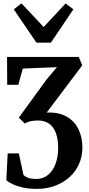

<svg xmlns="http://www.w3.org/2000/svg" viewBox="-20 -900 543 1172"><path d="M205 253Q157 253 119.8 244.8Q82.5 236.5 57 224.2Q31.5 212 18.5 199.5L27 36.5H95L123.5 168Q135.5 180 153.8 186.2Q172 192.5 202.5 192.5Q244.5 191.5 274 166.8Q303.5 142 319.2 99.8Q335 57.5 335 4Q335 -36 327.5 -67Q320 -98 304.8 -119.8Q289.5 -141.5 266 -153Q242.5 -164.5 210.5 -164.5Q188.5 -164.5 168.5 -160.5Q148.5 -156.5 131 -146L95 -182L264 -414.5L327.5 -490L119 -481.5L92 -382.5H24L23 -552.5H461L482 -501L265 -213Q338.5 -216 387 -188Q435.5 -160 459.2 -110.8Q483 -61.5 483 0Q483 54.5 462.5 100.8Q442 147 404.5 181Q367 215 316 234Q265 253 205 253ZM202.5 -639.5 64 -843 111 -879.5 246.5 -735 380.5 -879 428 -843 290.5 -639.5Z"/></svg>

Font: Merriweather 24pt SemiCondensed
Style: Bold
Weight: 700
Width: 4
Designer: Eben Sorkin
Foundry: Eben Sorkin
Version: Version 2.100